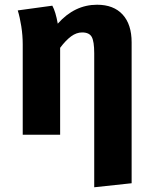

<svg xmlns="http://www.w3.org/2000/svg" viewBox="-20 -569 640 811"><path d="M536 -390V205L378 222V-344Q378 -394 367.5 -413Q357 -432 327 -432Q303 -432 280.5 -415.5Q258 -399 234 -367V0H76V-382Q76 -419 70 -457.5Q64 -496 55 -525L201 -545Q215 -520 224 -469Q295 -549 390 -549Q460 -549 498 -507.5Q536 -466 536 -390Z"/></svg>

Font: Fira Mono
Style: Bold
Weight: 700
Monospace: yes
Designer: Carrois Corporate & Edenspiekermann AG
Foundry: Carrois Corporate GbR & Edenspiekermann AG
Version: Version 3.206